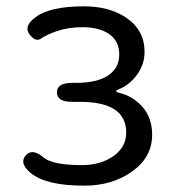

<svg xmlns="http://www.w3.org/2000/svg" viewBox="-20 -574 545 607"><path d="M246 13Q126 13 77 -27Q40 -58 61 -82Q81 -107 118 -76Q147 -52 239 -52Q298 -52 338.5 -80.5Q379 -109 379 -155Q379 -252 233 -252H208Q160 -252 160 -282Q160 -312 208 -312H220Q287 -312 322 -335.5Q357 -359 357 -401.5Q357 -444 325.5 -466Q294 -488 241 -488Q195 -488 158 -475Q127 -464 109.5 -452Q92 -440 73 -466Q54 -492 93 -520Q138 -554 245 -554Q326 -554 379 -518Q437 -479 437 -410Q437 -370 413 -337.5Q389 -305 356 -292Q347 -288 347 -285.5Q347 -283 355 -281Q398 -271 428 -239Q461 -203 461 -148Q461 -77 398 -32Q335 13 246 13Z"/></svg>

Font: Resource Han Rounded KR Normal
Style: Regular
Weight: 350
Designer: Cyano Hao (round all glyphs); Ryoko NISHIZUKA 西塚涼子 (kana, bopomofo & ideographs); Paul D. Hunt (Latin, Greek & Cyrillic)
Foundry: Cyano Hao
Version: 0.990